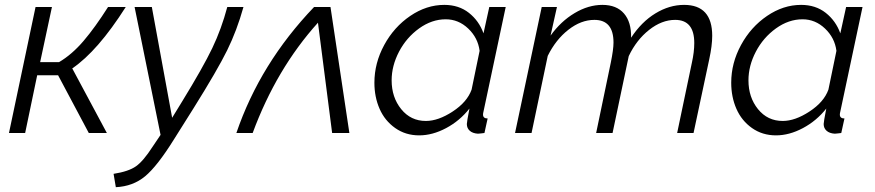

<svg xmlns="http://www.w3.org/2000/svg" viewBox="-20 -550 3617 794"><path d="M17.1 0 127 -521H194.8L146 -293H224.1Q277.8 -324.7 325.7 -380.9Q373.5 -437 426.8 -521H500Q384.3 -338.9 278.8 -267.1L421.9 0H347.2L220.2 -238.8H133.8L84 0Z M449.7 168.9Q511.7 159.2 542.2 137.7Q572.8 116.2 610.8 57.1L644 7.8L536.6 -521H607.9L691.9 -63L732.9 -129.9Q819.8 -271.5 857.9 -351.1Q896 -430.7 919.9 -521H986.8Q959.5 -423.3 919.4 -342Q879.4 -260.7 780.8 -103L699.7 25.9Q630.4 137.2 580.1 179Q529.8 220.7 459 224.1Z M957.5 0Q1055.7 -288.1 1278.8 -521H1346.7L1424.8 0H1353.5L1294.9 -456.1Q1123 -265.6 1024.9 0Z M1528.3 -208Q1528.3 -289.1 1568.8 -363.8Q1609.4 -438.5 1676.5 -484.1Q1743.7 -529.8 1817.4 -529.8Q1877.4 -529.8 1919.2 -496.8Q1960.9 -463.9 1979.5 -412.1L2003.4 -521H2071.3L1979.5 -88.9Q1977.5 -81.1 1977.5 -76.2Q1977.5 -60.1 1996.6 -60.1L1983.4 0Q1978.5 0.5 1969.5 1.7Q1960.4 2.9 1956.5 2.9Q1934.6 1.5 1922.6 -9.3Q1910.6 -20 1910.6 -37.1Q1910.6 -45.9 1921.4 -101.1Q1881.3 -50.3 1825 -20.3Q1768.6 9.8 1713.4 9.8Q1657.2 9.8 1614.3 -20.5Q1571.3 -50.8 1549.8 -99.9Q1528.3 -148.9 1528.3 -208ZM1930.2 -179.2 1963.4 -339.8Q1956.5 -393.6 1916.3 -431.9Q1876 -470.2 1823.2 -470.2Q1765.6 -470.2 1713.1 -432.4Q1660.6 -394.5 1630.1 -336.2Q1599.6 -277.8 1599.6 -217.8Q1599.6 -147.5 1639.2 -98.6Q1678.7 -49.8 1741.2 -49.8Q1792.5 -49.8 1852.1 -88.9Q1911.6 -127.9 1930.2 -179.2Z M2220.2 -521H2283.2L2256.8 -402.8Q2299.3 -461.9 2356.2 -495.8Q2413.1 -529.8 2471.2 -529.8Q2529.8 -529.8 2560.5 -494.1Q2591.3 -458.5 2589.8 -394Q2632.8 -459.5 2690.4 -494.6Q2748 -529.8 2809.1 -529.8Q2925.3 -529.8 2925.3 -401.9Q2925.3 -361.8 2913.1 -305.2L2848.1 0H2780.3L2841.3 -291Q2851.1 -335 2851.1 -372.1Q2851.1 -467.8 2772 -467.8Q2716.8 -467.8 2664.3 -426.3Q2611.8 -384.8 2580.1 -317.9L2513.2 0H2445.3L2505.9 -291Q2517.1 -345.7 2517.1 -374Q2517.1 -467.8 2438 -467.8Q2382.8 -467.8 2330.6 -427Q2278.3 -386.2 2245.1 -318.8L2178.2 0H2109.9Z M3003.9 -208Q3003.9 -289.1 3044.4 -363.8Q3085 -438.5 3152.1 -484.1Q3219.2 -529.8 3293 -529.8Q3353 -529.8 3394.8 -496.8Q3436.5 -463.9 3455.1 -412.1L3479 -521H3546.9L3455.1 -88.9Q3453.1 -81.1 3453.1 -76.2Q3453.1 -60.1 3472.2 -60.1L3459 0Q3454.1 0.5 3445.1 1.7Q3436 2.9 3432.1 2.9Q3410.2 1.5 3398.2 -9.3Q3386.2 -20 3386.2 -37.1Q3386.2 -45.9 3397 -101.1Q3356.9 -50.3 3300.5 -20.3Q3244.1 9.8 3189 9.8Q3132.8 9.8 3089.8 -20.5Q3046.9 -50.8 3025.4 -99.9Q3003.9 -148.9 3003.9 -208ZM3405.8 -179.2 3439 -339.8Q3432.1 -393.6 3391.8 -431.9Q3351.6 -470.2 3298.8 -470.2Q3241.2 -470.2 3188.7 -432.4Q3136.2 -394.5 3105.7 -336.2Q3075.2 -277.8 3075.2 -217.8Q3075.2 -147.5 3114.7 -98.6Q3154.3 -49.8 3216.8 -49.8Q3268.1 -49.8 3327.6 -88.9Q3387.2 -127.9 3405.8 -179.2Z"/></svg>

Font: Rawline
Style: Italic
Weight: 400
Italic angle: -12°
Designer: Matt McInerney, Pablo Impallari, Rodrigo Fuenzalida
Foundry: Matt McInerney, Pablo Impallari, Rodrigo Fuenzalida
Version: Version 4.020;PS 004.020;hotconv 1.0.88;makeotf.lib2.5.64775